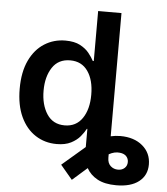

<svg xmlns="http://www.w3.org/2000/svg" viewBox="-61 -782 902 1040"><g transform="rotate(5 390.0 -262.0)"><path d="M609.9 204.1Q546.9 204.1 507.3 182.6Q467.8 161.1 448.2 125L367.7 195.8L303.2 119.1L427.7 12.2V-86.4H424.8Q414.6 -66.9 396 -44.4Q377.4 -22 346.4 -6.1Q315.4 9.8 268.6 9.8Q204.1 9.8 153.1 -23.2Q102.1 -56.2 72.8 -119.1Q43.5 -182.1 43.5 -272Q43.5 -362.8 73.2 -425.5Q103 -488.3 154.1 -520.5Q205.1 -552.7 268.1 -552.7Q316.9 -552.7 347.9 -536.4Q378.9 -520 397 -497.3Q415 -474.6 424.8 -455.6H430.2V-727.5H557.1V-57.6Q583.5 -63.5 609.4 -63.5Q684.6 -63.5 730.5 -24.4Q776.4 14.6 776.4 76.7Q776.4 135.7 732.7 169.9Q689 204.1 609.9 204.1ZM303.2 -94.7Q365.2 -94.7 398.9 -143.8Q432.6 -192.9 432.6 -272.5Q432.6 -352.1 399.2 -400.1Q365.7 -448.2 303.2 -448.2Q238.8 -448.2 206.1 -398.4Q173.3 -348.6 173.3 -272.5Q173.3 -195.8 206.3 -145.3Q239.3 -94.7 303.2 -94.7ZM554.7 40.5V59.1Q554.7 88.4 571.5 103.8Q588.4 119.1 612.3 119.1Q633.8 119.1 647.7 106.4Q661.6 93.8 661.6 73.2Q661.6 55.2 649.7 42.2Q637.7 29.3 614.3 26.9Q585.4 23.4 554.7 40.5Z"/></g></svg>

Font: Inter-SemiBold
Style: Regular
Weight: 600
Designer: Rasmus Andersson
Foundry: rsms
Version: Version 4.000;git-a52131595